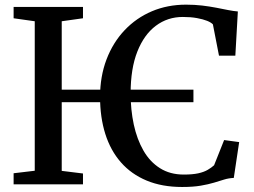

<svg xmlns="http://www.w3.org/2000/svg" viewBox="-20 -772 1064 804"><path d="M790 -396.5V-344H139.5V-396.5ZM125.5 -57V-683L37 -695.5V-743H327.5V-695.5L238.5 -683V-56.5L327.5 -45.5V0H37V-46.5ZM742.5 11Q658.5 11 594.2 -15.8Q530 -42.5 486.5 -92Q443 -141.5 421 -211Q399 -280.5 399 -366Q399 -452 426 -523Q453 -594 501.8 -645.5Q550.5 -697 616 -724.8Q681.5 -752.5 759 -752.5Q795 -752.5 826.5 -748.8Q858 -745 885 -739.8Q912 -734.5 934.8 -730Q957.5 -725.5 976 -724L965.5 -539H897L871.5 -670Q864 -678 847.2 -684.8Q830.5 -691.5 805 -696.2Q779.5 -701 745.5 -701Q682 -701 632.8 -664.2Q583.5 -627.5 555.2 -556.2Q527 -485 527 -381Q527 -312 540.2 -250.5Q553.5 -189 580.5 -141.8Q607.5 -94.5 649.8 -67.8Q692 -41 749.5 -41Q786 -41 810 -46.2Q834 -51.5 849.8 -60.8Q865.5 -70 876.5 -80L918.5 -185.5L981.5 -177L959 -27Q937.5 -26 918.2 -20Q899 -14 875.8 -7Q852.5 0 820.5 5.5Q788.5 11 742.5 11Z"/></svg>

Font: Merriweather 36pt Medium
Style: Regular
Weight: 500
Version: Version 2.100